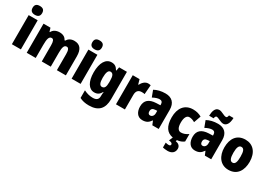

<svg xmlns="http://www.w3.org/2000/svg" viewBox="17 -1848 4416 3160"><g transform="rotate(30 2225.0 -268.0)"><path d="M141 -776C83 -776 51 -751 51 -691C51 -632 85 -607 141 -607C198 -607 232 -632 232 -691C232 -751 200 -776 141 -776ZM227 -553H56V0H227Z M920 -563C858 -563 813 -536 785 -489H775C753 -533 712 -563 642 -563C573 -563 522 -534 499 -485H491L470 -553H338V0H509V-246C509 -364 524 -417 575 -417C609 -417 624 -381 624 -305V0H795V-262C795 -367 810 -417 860 -417C894 -417 911 -382 911 -305V0H1082V-360C1082 -499 1027 -563 920 -563Z M1276 -776C1218 -776 1186 -751 1186 -691C1186 -632 1220 -607 1276 -607C1333 -607 1367 -632 1367 -691C1367 -751 1335 -776 1276 -776ZM1362 -553H1191V0H1362Z M1629 -563C1520 -563 1453 -456 1453 -273C1453 -96 1520 10 1624 10C1687 10 1723 -18 1752 -71H1758C1754 -49 1752 -17 1752 3V10C1752 73 1714 99 1649 99C1589 99 1538 86 1477 56V201C1529 228 1584 240 1656 240C1841 240 1923 143 1923 -34V-553H1775L1762 -484H1755C1724 -540 1688 -563 1629 -563ZM1688 -421C1739 -421 1757 -378 1757 -283V-256C1757 -171 1738 -132 1689 -132C1647 -132 1626 -176 1626 -271C1626 -372 1648 -421 1688 -421Z M2323 -563C2266 -563 2219 -513 2196 -465H2188L2163 -553H2034V0H2204V-276C2204 -357 2244 -387 2304 -387C2329 -387 2345 -385 2358 -381L2372 -557C2355 -561 2339 -563 2323 -563Z M2654 -563C2571 -563 2500 -545 2443 -513L2489 -391C2539 -418 2583 -432 2618 -432C2656 -432 2676 -410 2676 -364V-352L2598 -349C2466 -343 2395 -287 2395 -169C2395 -70 2442 10 2537 10C2613 10 2652 -16 2691 -73H2695L2725 0H2846V-363C2846 -496 2773 -563 2654 -563ZM2642 -245 2676 -247V-200C2676 -153 2647 -121 2611 -121C2583 -121 2567 -139 2567 -177C2567 -220 2590 -243 2642 -245Z M3282 125C3282 71 3242 41 3189 33L3198 9C3248 5 3290 -11 3326 -39V-181C3283 -150 3237 -132 3191 -132C3138 -132 3108 -178 3108 -274C3108 -370 3139 -421 3188 -421C3224 -421 3257 -410 3294 -388L3341 -521C3295 -548 3243 -563 3180 -563C3019 -563 2935 -447 2935 -274C2935 -103 2999 -14 3117 6L3087 78C3131 83 3155 95 3155 118C3155 137 3141 146 3117 146C3100 146 3081 143 3059 137V229C3083 235 3115 240 3152 240C3234 240 3282 195 3282 125Z M3456 -604H3541C3546 -642 3561 -652 3572 -652C3610 -652 3668 -605 3722 -605C3777 -605 3820 -660 3822 -772H3737C3731 -738 3721 -724 3706 -724C3659 -724 3609 -771 3555 -771C3477 -771 3458 -684 3456 -604ZM3652 -563C3569 -563 3498 -545 3441 -513L3487 -391C3537 -418 3581 -432 3616 -432C3654 -432 3674 -410 3674 -364V-352L3596 -349C3464 -343 3393 -287 3393 -169C3393 -70 3440 10 3535 10C3611 10 3650 -16 3689 -73H3693L3723 0H3844V-363C3844 -496 3771 -563 3652 -563ZM3640 -245 3674 -247V-200C3674 -153 3645 -121 3609 -121C3581 -121 3565 -139 3565 -177C3565 -220 3588 -243 3640 -245Z M4414 -278C4414 -460 4317 -563 4175 -563C4010 -563 3933 -444 3933 -278C3933 -120 4015 10 4173 10C4344 10 4414 -123 4414 -278ZM4106 -277C4106 -378 4127 -426 4174 -426C4224 -426 4241 -377 4241 -278C4241 -178 4224 -127 4174 -127C4126 -127 4106 -179 4106 -277Z"/></g></svg>

Font: Noto Sans Sinhala UI Condensed Black
Style: Regular
Weight: 900
Width: 3
Designer: Jelle Bosma - Monotype Design Team
Foundry: Monotype Imaging Inc.
Version: Version 2.006